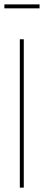

<svg xmlns="http://www.w3.org/2000/svg" viewBox="-20 -859 201 879"><path d="M88.9 0H70.8V-679.2H88.9ZM161.1 -820.8H0V-838.9H161.1Z"/></svg>

Font: Rawengulk
Style: Light
Weight: 300
Version: Version 0.92